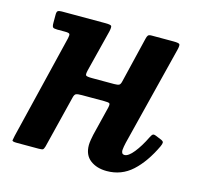

<svg xmlns="http://www.w3.org/2000/svg" viewBox="-83 -613 767 720"><g transform="rotate(15 300.0 -253.0)"><path d="M528 -493.5 431 -106.5Q429.5 -101 427.8 -90.8Q426 -80.5 426 -76.5Q426 -61 438 -61Q453 -61 473.2 -86.2Q493.5 -111.5 512 -149.5Q516.5 -159 520.5 -162Q524.5 -165 534 -161L556 -152Q565 -148 565 -142.8Q565 -137.5 560.5 -127.5Q529 -61 487.5 -23.2Q446 14.5 389 14.5Q350 14.5 324.8 -4.8Q299.5 -24 299.5 -62.5Q299.5 -70.5 301.5 -83Q303.5 -95.5 305.5 -104L333.5 -217.5Q336.5 -231 332.8 -233.8Q329 -236.5 312.5 -236.5H226Q210 -236.5 203.8 -234Q197.5 -231.5 194.5 -219L144 -15.5Q141 -5.5 137.8 -3Q134.5 -0.5 121 -0.5H35.5Q18 -0.5 18.5 -5.8Q19 -11 22 -24L120.5 -429.5Q123.5 -442.5 120.8 -446.2Q118 -450 103.5 -450H73.5Q60 -450 56.2 -453.5Q52.5 -457 52.5 -471V-502.5Q52.5 -514 56.8 -517Q61 -520 72 -520H240.5Q261.5 -520 264.5 -515.8Q267.5 -511.5 263.5 -493.5L223 -332.5Q219 -316 222 -312Q225 -308 246.5 -308H332Q346.5 -308 351.5 -311.2Q356.5 -314.5 359 -326L401.5 -502.5Q403.5 -511.5 406.8 -515.8Q410 -520 421 -520H505Q526 -520 529.2 -515.8Q532.5 -511.5 528 -493.5Z"/></g></svg>

Font: Besley* Narrow Semi
Style: Italic
Weight: 600
Width: 4
Italic angle: -13°
Designer: Owen Earl
Foundry: indestructible type*
Version: Version 3.000; ttfautohint (v1.8.3)